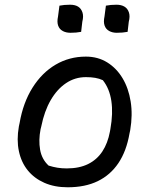

<svg xmlns="http://www.w3.org/2000/svg" viewBox="-20 -783 640 814"><path d="M344 -543Q395 -543 434.5 -518.5Q474 -494 499.5 -451.5Q525 -409 534 -352.5Q543 -296 532 -231L529 -217Q516 -142 482 -91.5Q448 -41 394.5 -15Q341 11 267 11Q211 11 168 -8Q125 -27 97.5 -61Q70 -95 60 -142.5Q50 -190 60 -247L63 -261Q78 -348 118 -411.5Q158 -475 216 -509Q274 -543 344 -543ZM344 -456Q298 -456 260 -430.5Q222 -405 195 -358.5Q168 -312 155 -247L152 -235Q143 -189 150 -148.5Q157 -108 186 -81Q205 -75 223.5 -72Q242 -69 263 -69Q316 -69 353.5 -87.5Q391 -106 414 -141Q437 -176 446 -225L448 -236Q460 -303 452 -355.5Q444 -408 416 -443Q401 -450 383.5 -453Q366 -456 344 -456ZM232 -759Q242 -761 253 -762Q264 -763 277 -763Q298 -763 311 -755Q324 -747 329.5 -730.5Q335 -714 329 -691L324 -648Q314 -646 302.5 -645Q291 -644 279 -644Q260 -644 246 -651.5Q232 -659 226.5 -674.5Q221 -690 226 -713ZM429 -759Q439 -761 450 -762Q461 -763 474 -763Q494 -763 507.5 -755Q521 -747 526.5 -730.5Q532 -714 526 -691L521 -648Q511 -646 499 -645Q487 -644 475 -644Q457 -644 443 -651.5Q429 -659 423.5 -674.5Q418 -690 423 -713Z"/></svg>

Font: Rec Mono Duotone
Style: Italic
Weight: 400
Italic angle: -10°
Monospace: yes
Version: Version 1.085; ttfautohint (v1.8.4.7-5d5b)